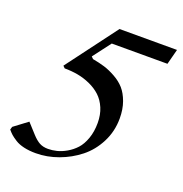

<svg xmlns="http://www.w3.org/2000/svg" viewBox="-181 -769 843 886"><g transform="rotate(20 240.0 -325.5)"><path d="M135.3 -28.3Q155.8 -28.3 178 -33.7Q200.2 -39.1 224.4 -53Q248.5 -66.9 267.3 -87.4Q286.1 -107.9 298.3 -142.1Q310.5 -176.3 310.5 -218.8Q310.5 -259.3 296.9 -291.5Q283.2 -323.7 260.7 -344.5Q238.3 -365.2 207.8 -378.9Q177.2 -392.6 146 -398.2Q114.7 -403.8 81.1 -403.8L71.3 -413.6L256.8 -661.1H539.1L519.5 -585.9H246.1L179.7 -498.5L189.5 -488.8Q222.2 -482.9 248.5 -474.9Q274.9 -466.8 304.2 -450.4Q333.5 -434.1 353.3 -411.9Q373 -389.6 386 -354Q398.9 -318.4 398.9 -273.4Q398.9 -210 371.1 -155.5Q343.3 -101.1 298.6 -65.7Q253.9 -30.3 199.2 -10.3Q144.5 9.8 88.9 9.8Q56.6 9.8 30.8 3.9Q4.9 -2 -12.7 -13.2Q-30.3 -24.4 -39.6 -32.7Q-48.8 -41 -58.6 -52.7L-54.2 -67.4L12.2 -117.2L56.6 -68.4Q75.7 -47.4 93.3 -37.8Q110.8 -28.3 135.3 -28.3Z"/></g></svg>

Font: Happy Times at the IKOB Italic
Style: Regular
Weight: 400
Designer: Lucas Le Bihan
Foundry: Lucas Le Bihan
Version: Version 1.000;PS 1.0;hotconv 1.0.88;makeotf.lib2.5.647800